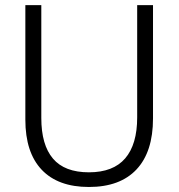

<svg xmlns="http://www.w3.org/2000/svg" viewBox="-20 -717 694 746"><path d="M78.5 -252V-697H140.5V-258.5Q140.5 -154 185.8 -100.8Q231 -47.5 325.5 -47.5Q420 -47.5 466.5 -101.8Q513 -156 513 -261V-697H574.5V-257Q574.5 -127 510.5 -58.8Q446.5 9.5 325.5 9.5Q205.5 9.5 142 -57.5Q78.5 -124.5 78.5 -252Z"/></svg>

Font: HK Grotesk Light
Style: Regular
Weight: 300
Designer: Alfredo Marco Pradil
Foundry: Hanken Design Co.
Version: Version 3.001